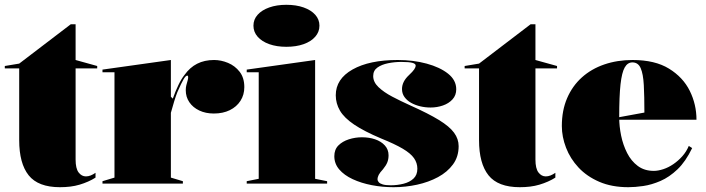

<svg xmlns="http://www.w3.org/2000/svg" viewBox="-20 -765 2942 800"><path d="M230 15Q139 15 99.5 -34.5Q60 -84 60 -181V-480H0V-490L60 -500L275 -664H295V-515L385 -490V-480H295V-100Q295 -63 307.5 -46.5Q320 -30 338 -30Q348 -30 358 -34Q368 -38 378 -45V-25Q364 -16 347 -8.5Q330 -1 311.5 4.5Q293 10 272.5 12.5Q252 15 230 15Z M407 0V-10L457 -25V-464H407V-475L692 -515V-362L700 -354Q711 -385 723.5 -411Q736 -437 749 -453Q771 -484 801.5 -499.5Q832 -515 872 -515Q901 -515 930 -503Q959 -491 978.5 -466Q998 -441 998 -402Q998 -370 982 -345Q966 -320 937.5 -306Q909 -292 871 -292Q837 -292 810.5 -304.5Q784 -317 769 -339Q754 -361 754 -389Q754 -401 756.5 -410.5Q759 -420 761.5 -428.5Q764 -437 764 -443Q764 -450 760 -450Q754 -450 745 -435Q736 -420 719 -381Q713 -366 706 -343.5Q699 -321 692 -295V-25L742 -10V0Z M1173 -570Q1133 -570 1102 -581Q1071 -592 1053.5 -612Q1036 -632 1036 -658Q1036 -684 1053.5 -703.5Q1071 -723 1102 -734Q1133 -745 1173 -745Q1214 -745 1245 -734Q1276 -723 1293.5 -703.5Q1311 -684 1311 -658Q1311 -632 1293.5 -612Q1276 -592 1245 -581Q1214 -570 1173 -570ZM1008 0V-10L1058 -20V-464H1008V-475L1293 -515V-20L1343 -10V0Z M1620 15Q1573 15 1529 6.5Q1485 -2 1449.5 -18.5Q1414 -35 1393.5 -59Q1373 -83 1373 -114Q1373 -142 1390 -159Q1407 -176 1433.5 -184.5Q1460 -193 1488 -193Q1518 -193 1543 -184.5Q1568 -176 1583.5 -159Q1599 -142 1599 -118Q1599 -102 1594 -89Q1589 -76 1576 -60Q1563 -46 1558 -36.5Q1553 -27 1553 -17Q1553 -12 1558 -6Q1563 0 1575 3.5Q1587 7 1608 7Q1636 7 1661.5 0.5Q1687 -6 1703 -21Q1719 -36 1719 -62Q1719 -86 1705 -106Q1691 -126 1658 -145.5Q1625 -165 1568 -188Q1497 -218 1455.5 -246Q1414 -274 1396.5 -304Q1379 -334 1379 -368Q1379 -436 1449 -475.5Q1519 -515 1637 -515Q1702 -515 1757.5 -500Q1813 -485 1847 -458Q1881 -431 1881 -393Q1881 -368 1865.5 -351Q1850 -334 1825.5 -325.5Q1801 -317 1774 -317Q1752 -317 1731 -322Q1710 -327 1693 -336.5Q1676 -346 1665.5 -360.5Q1655 -375 1655 -394Q1655 -425 1684 -452Q1700 -467 1706 -476Q1712 -485 1712 -492Q1712 -495 1709 -498Q1706 -501 1699 -503Q1692 -505 1680.5 -506Q1669 -507 1652 -507Q1624 -507 1597 -501.5Q1570 -496 1552.5 -483.5Q1535 -471 1535 -448Q1535 -423 1557 -402Q1579 -381 1614 -362.5Q1649 -344 1689 -326Q1765 -292 1809 -265Q1853 -238 1872 -212Q1891 -186 1891 -156Q1891 -112 1867.5 -80Q1844 -48 1805 -27Q1766 -6 1718 4.5Q1670 15 1620 15Z M2146 15Q2055 15 2015.5 -34.5Q1976 -84 1976 -181V-480H1916V-490L1976 -500L2191 -664H2211V-515L2301 -490V-480H2211V-100Q2211 -63 2223.5 -46.5Q2236 -30 2254 -30Q2264 -30 2274 -34Q2284 -38 2294 -45V-25Q2280 -16 2263 -8.5Q2246 -1 2227.5 4.5Q2209 10 2188.5 12.5Q2168 15 2146 15Z M2616 -515Q2709 -515 2767.5 -479Q2826 -443 2854 -386.5Q2882 -330 2882 -266H2556V-276L2665 -296Q2665 -364 2662.5 -410.5Q2660 -457 2649.5 -481Q2639 -505 2615 -505Q2595 -505 2583 -484Q2571 -463 2565.5 -413.5Q2560 -364 2560 -276Q2560 -239 2568 -200Q2576 -161 2593 -127.5Q2610 -94 2637.5 -73.5Q2665 -53 2704 -53Q2722 -53 2743.5 -60Q2765 -67 2785.5 -81Q2806 -95 2823 -114Q2840 -133 2850 -157L2864 -148Q2837 -92 2803 -59.5Q2769 -27 2732 -11Q2695 5 2660.5 10Q2626 15 2598 15Q2529 15 2477 -7.5Q2425 -30 2390.5 -67Q2356 -104 2338.5 -149.5Q2321 -195 2321 -240Q2321 -305 2343 -356Q2365 -407 2404.5 -442.5Q2444 -478 2498 -496.5Q2552 -515 2616 -515Z"/></svg>

Font: Kalnia Thin
Style: Bold
Weight: 700
Version: Version 1.105